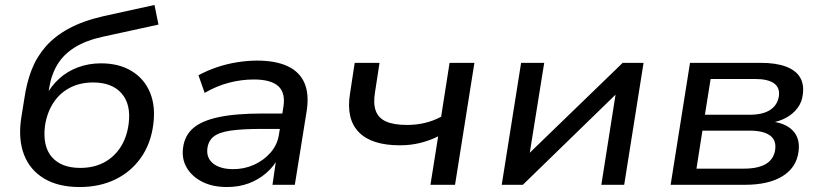

<svg xmlns="http://www.w3.org/2000/svg" viewBox="-20 -744 3309 773"><path d="M301 9Q215 9 158 -25Q101 -59 77 -120.5Q53 -182 65 -266L78 -347Q87 -410 107 -462Q127 -514 163.5 -556Q200 -598 257 -629Q314 -660 397 -679L602 -724L618 -645L389 -595Q326 -581 281.5 -553.5Q237 -526 212 -485.5Q187 -445 178 -390L173 -357H164Q186 -398 218.5 -427.5Q251 -457 294 -473Q337 -489 387 -489Q459 -489 510 -458Q561 -427 584 -371.5Q607 -316 597 -242Q587 -165 547 -108.5Q507 -52 444 -21.5Q381 9 301 9ZM303 -68Q357 -68 398 -89.5Q439 -111 465 -151Q491 -191 498 -246Q508 -324 469.5 -368Q431 -412 355 -412Q302 -412 261 -390.5Q220 -369 194.5 -329.5Q169 -290 161 -237Q151 -155 189 -111.5Q227 -68 303 -68Z M894 9Q836 9 794.5 -12Q753 -33 732 -68.5Q711 -104 717 -149Q723 -197 756.5 -227Q790 -257 858.5 -272Q927 -287 1037 -287H1132L1122 -225H1034Q954 -225 907.5 -218Q861 -211 840 -194Q819 -177 815 -147Q810 -108 838.5 -85.5Q867 -63 919 -63Q964 -63 1003.5 -81Q1043 -99 1070 -130.5Q1097 -162 1103 -202L1121 -314Q1130 -370 1100.5 -397Q1071 -424 1002 -424Q952 -424 902 -411Q852 -398 804 -370L779 -441Q812 -459 851 -472.5Q890 -486 932.5 -493Q975 -500 1015 -500Q1090 -500 1138 -477.5Q1186 -455 1205.5 -410.5Q1225 -366 1215 -299L1167 0H1077L1093 -110H1101Q1083 -74 1051.5 -47Q1020 -20 980.5 -5.5Q941 9 894 9Z M1713 0 1744 -195Q1710 -178 1671.5 -168.5Q1633 -159 1590 -159Q1476 -159 1424.5 -212Q1373 -265 1389 -366L1408 -491H1508L1490 -374Q1482 -327 1493 -297.5Q1504 -268 1535 -254.5Q1566 -241 1619 -241Q1656 -241 1690 -249Q1724 -257 1756 -274L1790 -491H1890L1812 0Z M2000 0 2078 -491H2171L2109 -105H2088L2487 -491H2571L2493 0H2401L2462 -387H2483L2085 0Z M2680 0 2758 -491H3042Q3104 -491 3144 -476Q3184 -461 3201 -432.5Q3218 -404 3212 -363Q3209 -334 3191.5 -310Q3174 -286 3146 -270.5Q3118 -255 3081 -249L3084 -255Q3143 -249 3172.5 -217.5Q3202 -186 3195 -134Q3187 -70 3131 -35Q3075 0 2979 0ZM2784 -65H2974Q3033 -65 3064.5 -84.5Q3096 -104 3101 -142Q3106 -180 3079.5 -199Q3053 -218 2998 -218H2808ZM2818 -282H2997Q3052 -282 3081.5 -302Q3111 -322 3116 -358Q3120 -392 3095.5 -409Q3071 -426 3020 -426H2841Z"/></svg>

Font: Nunito Sans 10pt SemiExpanded Medium
Style: Italic
Weight: 500
Width: 6
Italic angle: -9°
Designer: Vernon Adams
Foundry: Vernon Adams
Version: Version 3.101;gftools[0.9.27]